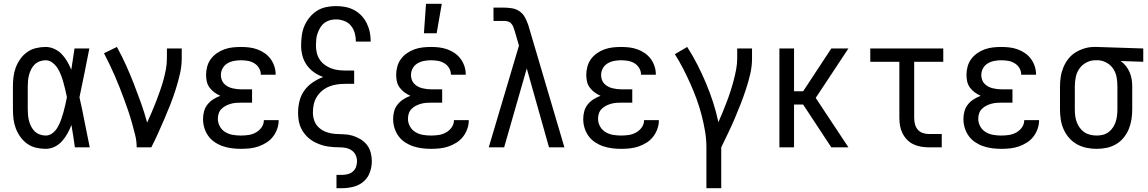

<svg xmlns="http://www.w3.org/2000/svg" viewBox="-20 -775 6040 1010"><path d="M220 8Q195 8 169.5 2Q144 -4 123 -19Q102 -34 87 -55Q72 -76 63 -100Q54 -124 51 -149Q48 -174 48 -200V-320Q48 -346 51 -371Q54 -396 63 -420Q72 -444 87 -465Q102 -486 123 -501Q144 -516 169.5 -522Q195 -528 220 -528Q244 -528 266.5 -517.5Q289 -507 305.5 -489.5Q322 -472 334 -451Q346 -430 355 -408Q359 -436 363.5 -464Q368 -492 372 -520H450Q437 -456 424.5 -391.5Q412 -327 398 -263Q413 -198 425.5 -132Q438 -66 452 0H374Q370 -29 365.5 -58Q361 -87 356 -116V-118Q347 -95 335 -73Q323 -51 306.5 -32.5Q290 -14 267.5 -3Q245 8 220 8ZM220 -62Q241 -62 257.5 -75.5Q274 -89 284 -107Q294 -125 301 -144.5Q308 -164 313.5 -183.5Q319 -203 323.5 -223.5Q328 -244 332 -264Q328 -283 323.5 -302.5Q319 -322 313.5 -341.5Q308 -361 301 -379.5Q294 -398 283.5 -415Q273 -432 256.5 -445Q240 -458 220 -458Q205 -458 189.5 -452.5Q174 -447 163 -436.5Q152 -426 144.5 -411.5Q137 -397 133 -382Q129 -367 127.5 -351.5Q126 -336 126 -320V-200Q126 -184 127.5 -168.5Q129 -153 133 -138Q137 -123 144.5 -108.5Q152 -94 163 -83.5Q174 -73 189.5 -67.5Q205 -62 220 -62Z M699 0Q699 -33 691 -65Q683 -97 674 -129Q665 -161 654.5 -192Q644 -223 632.5 -254Q621 -285 609 -315.5Q597 -346 584 -376Q571 -406 556.5 -436Q542 -466 527 -495L595 -528Q621 -481 643 -432Q665 -383 684.5 -333Q704 -283 722 -232.5Q740 -182 754 -130Q766 -157 778 -184.5Q790 -212 800.5 -239.5Q811 -267 821 -295Q831 -323 839 -351.5Q847 -380 852.5 -409Q858 -438 858 -468V-520H936V-468Q936 -427 926.5 -386Q917 -345 904.5 -305.5Q892 -266 877 -227.5Q862 -189 845.5 -151Q829 -113 812 -75Q795 -37 776 0Z M1247 8Q1224 8 1200 5Q1176 2 1153.5 -5.5Q1131 -13 1110.5 -26.5Q1090 -40 1076 -59.5Q1062 -79 1055 -102Q1048 -125 1048 -149Q1048 -170 1053.5 -190Q1059 -210 1072 -226Q1085 -242 1102.5 -253Q1120 -264 1139 -271Q1123 -278 1108.5 -288.5Q1094 -299 1083 -313.5Q1072 -328 1068 -345.5Q1064 -363 1064 -381Q1064 -403 1070 -425Q1076 -447 1089 -464.5Q1102 -482 1120.5 -495Q1139 -508 1160 -515.5Q1181 -523 1203 -525.5Q1225 -528 1247 -528Q1269 -528 1290.5 -525.5Q1312 -523 1333 -515.5Q1354 -508 1372 -495.5Q1390 -483 1403 -465.5Q1416 -448 1423 -427Q1430 -406 1430 -384V-382H1352V-383Q1352 -401 1342.5 -417Q1333 -433 1317 -442.5Q1301 -452 1283 -455Q1265 -458 1247 -458Q1229 -458 1210.5 -454.5Q1192 -451 1176 -441.5Q1160 -432 1151 -415.5Q1142 -399 1142 -380Q1142 -368 1146 -356Q1150 -344 1158.5 -335Q1167 -326 1178 -320Q1189 -314 1201 -311Q1213 -308 1225.5 -306.5Q1238 -305 1250 -305H1306V-235H1250Q1236 -235 1222 -234Q1208 -233 1194 -229Q1180 -225 1167.5 -218.5Q1155 -212 1145 -202Q1135 -192 1130.5 -178.5Q1126 -165 1126 -150Q1126 -129 1136.5 -110Q1147 -91 1165.5 -80Q1184 -69 1205 -65.5Q1226 -62 1247 -62Q1268 -62 1288 -65Q1308 -68 1326 -78Q1344 -88 1356 -105Q1368 -122 1368 -143H1446V-142Q1446 -119 1438 -96.5Q1430 -74 1415.5 -55.5Q1401 -37 1381 -24.5Q1361 -12 1339 -4.5Q1317 3 1294 5.5Q1271 8 1247 8Z M1750 215V145H1779Q1795 145 1810 141Q1825 137 1836.5 127Q1848 117 1853 102.5Q1858 88 1858 73Q1858 56 1851 41Q1844 26 1830.5 16.5Q1817 7 1801 3.5Q1785 0 1768.5 0Q1752 0 1736 -1Q1720 -2 1704 -4.5Q1688 -7 1672.5 -12Q1657 -17 1642 -24Q1627 -31 1614 -40.5Q1601 -50 1590 -62Q1579 -74 1570.5 -88Q1562 -102 1557 -117.5Q1552 -133 1550 -149.5Q1548 -166 1548 -182Q1548 -213 1555.5 -243.5Q1563 -274 1581 -299Q1599 -324 1625 -341.5Q1651 -359 1680 -370Q1654 -379 1631.5 -395Q1609 -411 1593.5 -433Q1578 -455 1571 -481.5Q1564 -508 1564 -535Q1564 -561 1567.5 -587.5Q1571 -614 1581 -638Q1591 -662 1608 -683Q1625 -704 1647 -718Q1669 -732 1695 -737.5Q1721 -743 1747 -743Q1772 -743 1796 -738.5Q1820 -734 1842 -722.5Q1864 -711 1881 -693Q1898 -675 1909 -653Q1920 -631 1925 -607Q1930 -583 1930 -558V-556H1852V-557Q1852 -580 1846 -601.5Q1840 -623 1826 -640Q1812 -657 1790.5 -665Q1769 -673 1747 -673Q1731 -673 1715 -668.5Q1699 -664 1686 -654Q1673 -644 1664.5 -629.5Q1656 -615 1650.5 -599.5Q1645 -584 1643.5 -568Q1642 -552 1642 -535Q1642 -516 1646.5 -497Q1651 -478 1661.5 -462Q1672 -446 1687.5 -434.5Q1703 -423 1721 -416Q1739 -409 1758 -406.5Q1777 -404 1797 -404H1843V-334H1797Q1775 -334 1753.5 -331Q1732 -328 1712 -320Q1692 -312 1675 -298Q1658 -284 1646.5 -265.5Q1635 -247 1630.5 -226Q1626 -205 1626 -183Q1626 -160 1634 -138.5Q1642 -117 1659.5 -102Q1677 -87 1699 -79.5Q1721 -72 1744 -70.5Q1767 -69 1789.5 -68.5Q1812 -68 1834 -61.5Q1856 -55 1876 -43Q1896 -31 1910 -13Q1924 5 1930 27.5Q1936 50 1936 72Q1936 103 1925.5 132Q1915 161 1892 180.5Q1869 200 1839 207.5Q1809 215 1779 215Z M2210 -600 2221 -755H2304L2277 -600ZM2247 8Q2224 8 2200 5Q2176 2 2153.5 -5.5Q2131 -13 2110.5 -26.5Q2090 -40 2076 -59.5Q2062 -79 2055 -102Q2048 -125 2048 -149Q2048 -170 2053.5 -190Q2059 -210 2072 -226Q2085 -242 2102.5 -253Q2120 -264 2139 -271Q2123 -278 2108.5 -288.5Q2094 -299 2083 -313.5Q2072 -328 2068 -345.5Q2064 -363 2064 -381Q2064 -403 2070 -425Q2076 -447 2089 -464.5Q2102 -482 2120.5 -495Q2139 -508 2160 -515.5Q2181 -523 2203 -525.5Q2225 -528 2247 -528Q2269 -528 2290.5 -525.5Q2312 -523 2333 -515.5Q2354 -508 2372 -495.5Q2390 -483 2403 -465.5Q2416 -448 2423 -427Q2430 -406 2430 -384V-382H2352V-383Q2352 -401 2342.5 -417Q2333 -433 2317 -442.5Q2301 -452 2283 -455Q2265 -458 2247 -458Q2229 -458 2210.5 -454.5Q2192 -451 2176 -441.5Q2160 -432 2151 -415.5Q2142 -399 2142 -380Q2142 -368 2146 -356Q2150 -344 2158.5 -335Q2167 -326 2178 -320Q2189 -314 2201 -311Q2213 -308 2225.5 -306.5Q2238 -305 2250 -305H2306V-235H2250Q2236 -235 2222 -234Q2208 -233 2194 -229Q2180 -225 2167.5 -218.5Q2155 -212 2145 -202Q2135 -192 2130.5 -178.5Q2126 -165 2126 -150Q2126 -129 2136.5 -110Q2147 -91 2165.5 -80Q2184 -69 2205 -65.5Q2226 -62 2247 -62Q2268 -62 2288 -65Q2308 -68 2326 -78Q2344 -88 2356 -105Q2368 -122 2368 -143H2446V-142Q2446 -119 2438 -96.5Q2430 -74 2415.5 -55.5Q2401 -37 2381 -24.5Q2361 -12 2339 -4.5Q2317 3 2294 5.5Q2271 8 2247 8Z M2551 0 2710 -535 2687 -614Q2684 -624 2680 -634Q2676 -644 2668.5 -652Q2661 -660 2650 -662.5Q2639 -665 2629 -665H2576V-735H2629Q2651 -735 2673 -731.5Q2695 -728 2713 -715.5Q2731 -703 2741.5 -683.5Q2752 -664 2759 -643Q2760 -640 2760.5 -638Q2761 -636 2762 -633L2949 0H2868L2751 -415L2632 0Z M3247 8Q3224 8 3200 5Q3176 2 3153.5 -5.5Q3131 -13 3110.5 -26.5Q3090 -40 3076 -59.5Q3062 -79 3055 -102Q3048 -125 3048 -149Q3048 -170 3053.5 -190Q3059 -210 3072 -226Q3085 -242 3102.5 -253Q3120 -264 3139 -271Q3123 -278 3108.5 -288.5Q3094 -299 3083 -313.5Q3072 -328 3068 -345.5Q3064 -363 3064 -381Q3064 -403 3070 -425Q3076 -447 3089 -464.5Q3102 -482 3120.5 -495Q3139 -508 3160 -515.5Q3181 -523 3203 -525.5Q3225 -528 3247 -528Q3269 -528 3290.5 -525.5Q3312 -523 3333 -515.5Q3354 -508 3372 -495.5Q3390 -483 3403 -465.5Q3416 -448 3423 -427Q3430 -406 3430 -384V-382H3352V-383Q3352 -401 3342.5 -417Q3333 -433 3317 -442.5Q3301 -452 3283 -455Q3265 -458 3247 -458Q3229 -458 3210.5 -454.5Q3192 -451 3176 -441.5Q3160 -432 3151 -415.5Q3142 -399 3142 -380Q3142 -368 3146 -356Q3150 -344 3158.5 -335Q3167 -326 3178 -320Q3189 -314 3201 -311Q3213 -308 3225.5 -306.5Q3238 -305 3250 -305H3306V-235H3250Q3236 -235 3222 -234Q3208 -233 3194 -229Q3180 -225 3167.5 -218.5Q3155 -212 3145 -202Q3135 -192 3130.5 -178.5Q3126 -165 3126 -150Q3126 -129 3136.5 -110Q3147 -91 3165.5 -80Q3184 -69 3205 -65.5Q3226 -62 3247 -62Q3268 -62 3288 -65Q3308 -68 3326 -78Q3344 -88 3356 -105Q3368 -122 3368 -143H3446V-142Q3446 -119 3438 -96.5Q3430 -74 3415.5 -55.5Q3401 -37 3381 -24.5Q3361 -12 3339 -4.5Q3317 3 3294 5.5Q3271 8 3247 8Z M3696 215V0Q3696 -44 3688.5 -87Q3681 -130 3670 -172Q3659 -214 3644 -255Q3629 -296 3611 -336Q3593 -376 3573 -415Q3553 -454 3530 -490L3595 -528Q3624 -483 3648.5 -435Q3673 -387 3694 -337Q3715 -287 3731.5 -236Q3748 -185 3759 -132Q3771 -159 3782 -186Q3793 -213 3803.5 -240.5Q3814 -268 3823 -296Q3832 -324 3839.5 -352.5Q3847 -381 3852.5 -410Q3858 -439 3858 -468V-520H3936V-468Q3936 -426 3926.5 -385.5Q3917 -345 3904 -305.5Q3891 -266 3876 -227.5Q3861 -189 3844.5 -150.5Q3828 -112 3810 -74.5Q3792 -37 3774 0V215Z M4080 0V-520H4157V-295H4205L4353 -520H4443L4271 -260L4443 0H4353L4205 -225H4157V0Z M4866 0Q4845 0 4824.5 -3.5Q4804 -7 4785 -16Q4766 -25 4751.5 -40Q4737 -55 4727.5 -74Q4718 -93 4714.5 -113.5Q4711 -134 4711 -155V-450H4558V-520H4942V-450H4789V-155Q4789 -138 4793 -122Q4797 -106 4807.5 -93.5Q4818 -81 4834 -75.5Q4850 -70 4866 -70H4934V0Z M5247 8Q5224 8 5200 5Q5176 2 5153.5 -5.5Q5131 -13 5110.5 -26.5Q5090 -40 5076 -59.5Q5062 -79 5055 -102Q5048 -125 5048 -149Q5048 -170 5053.5 -190Q5059 -210 5072 -226Q5085 -242 5102.5 -253Q5120 -264 5139 -271Q5123 -278 5108.5 -288.5Q5094 -299 5083 -313.5Q5072 -328 5068 -345.5Q5064 -363 5064 -381Q5064 -403 5070 -425Q5076 -447 5089 -464.5Q5102 -482 5120.5 -495Q5139 -508 5160 -515.5Q5181 -523 5203 -525.5Q5225 -528 5247 -528Q5269 -528 5290.5 -525.5Q5312 -523 5333 -515.5Q5354 -508 5372 -495.5Q5390 -483 5403 -465.5Q5416 -448 5423 -427Q5430 -406 5430 -384V-382H5352V-383Q5352 -401 5342.5 -417Q5333 -433 5317 -442.5Q5301 -452 5283 -455Q5265 -458 5247 -458Q5229 -458 5210.5 -454.5Q5192 -451 5176 -441.5Q5160 -432 5151 -415.5Q5142 -399 5142 -380Q5142 -368 5146 -356Q5150 -344 5158.5 -335Q5167 -326 5178 -320Q5189 -314 5201 -311Q5213 -308 5225.5 -306.5Q5238 -305 5250 -305H5306V-235H5250Q5236 -235 5222 -234Q5208 -233 5194 -229Q5180 -225 5167.5 -218.5Q5155 -212 5145 -202Q5135 -192 5130.5 -178.5Q5126 -165 5126 -150Q5126 -129 5136.5 -110Q5147 -91 5165.5 -80Q5184 -69 5205 -65.5Q5226 -62 5247 -62Q5268 -62 5288 -65Q5308 -68 5326 -78Q5344 -88 5356 -105Q5368 -122 5368 -143H5446V-142Q5446 -119 5438 -96.5Q5430 -74 5415.5 -55.5Q5401 -37 5381 -24.5Q5361 -12 5339 -4.5Q5317 3 5294 5.5Q5271 8 5247 8Z M5749 8Q5722 8 5695.5 2.5Q5669 -3 5645.5 -16Q5622 -29 5604 -49.5Q5586 -70 5575 -95Q5564 -120 5560 -146.5Q5556 -173 5556 -200V-320Q5556 -346 5560 -371.5Q5564 -397 5574 -421Q5584 -445 5600 -465.5Q5616 -486 5638 -499.5Q5660 -513 5685 -520.5Q5710 -528 5736 -528H5750L5994 -520V-450L5875 -454Q5891 -443 5903 -427.5Q5915 -412 5922.5 -394.5Q5930 -377 5933 -358Q5936 -339 5936 -320V-200Q5936 -173 5932 -147Q5928 -121 5918 -96.5Q5908 -72 5891 -51Q5874 -30 5851 -16.5Q5828 -3 5802 2.5Q5776 8 5749 8ZM5749 -62Q5766 -62 5782 -66Q5798 -70 5811.5 -80Q5825 -90 5834.5 -104.5Q5844 -119 5849 -134.5Q5854 -150 5856 -166.5Q5858 -183 5858 -200V-320Q5858 -344 5854 -367.5Q5850 -391 5837.5 -411Q5825 -431 5804 -443.5Q5783 -456 5759 -458H5742Q5717 -458 5694.5 -446Q5672 -434 5658 -414Q5644 -394 5639 -369.5Q5634 -345 5634 -320V-200Q5634 -183 5636 -166Q5638 -149 5644 -133Q5650 -117 5660 -103Q5670 -89 5684 -79.5Q5698 -70 5715 -66Q5732 -62 5749 -62Z"/></svg>

Font: Iosevka Algr
Style: Regular
Weight: 400
Monospace: yes
Designer: Belleve Invis
Foundry: Belleve Invis
Version: Version 26.0.2; ttfautohint (v1.8.3)